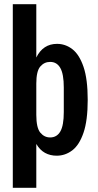

<svg xmlns="http://www.w3.org/2000/svg" viewBox="-20 -730 465 915"><path d="M41 165V-710H153V-456Q185 -521 252 -521Q292 -521 325 -495.5Q358 -470 378 -411.5Q398 -353 398 -254Q398 -156 378 -97.5Q358 -39 324.5 -13.5Q291 12 250 12Q219 12 194.5 -1.5Q170 -15 153 -44V165ZM153 -183Q153 -121 172 -98Q191 -75 219 -75Q251 -75 267.5 -103.5Q284 -132 284 -196V-313Q284 -377 267.5 -406Q251 -435 219 -435Q191 -435 172 -413Q153 -391 153 -332Z"/></svg>

Font: Special Gothic Condensed One
Style: Regular
Weight: 400
Designer: Alistair McCready
Foundry: Monolith
Version: Version 1.010; ttfautohint (v1.8.4.7-5d5b)